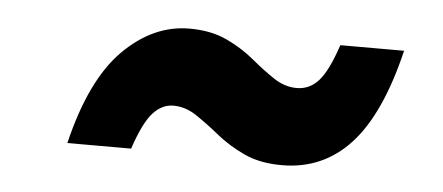

<svg xmlns="http://www.w3.org/2000/svg" viewBox="-29 -522 658 285"><g transform="rotate(5 300.0 -380.0)"><path d="M78 -290Q101 -386 145.5 -430.5Q190 -475 244 -475Q276 -475 299.5 -464Q323 -453 341 -438Q359 -423 375.5 -412Q392 -401 410 -401Q429 -401 442.5 -416Q456 -431 469 -470H564Q541 -374 500 -329.5Q459 -285 398 -285Q365 -285 341.5 -296Q318 -307 299.5 -322Q281 -337 264.5 -348Q248 -359 230 -359Q213 -359 199.5 -344Q186 -329 173 -290Z"/></g></svg>

Font: Radio Canada
Style: Bold Italic
Weight: 700
Italic angle: -12°
Designer: Charles Daoud, Etienne Aubert Bonn, Alexandre Saumier Demers, Jacques Le Bailly
Foundry: Radio-Canada
Version: Version 2.104; ttfautohint (v1.8.4.7-5d5b);gftools[0.9.28.de